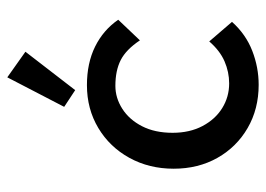

<svg xmlns="http://www.w3.org/2000/svg" viewBox="-124 -612 747 540"><g transform="rotate(-90 250.0 -342.5)"><path d="M281 11Q213 11 159.5 -20Q106 -51 75.5 -105Q45 -159 45 -228Q45 -297 75.5 -352.5Q106 -408 159.5 -440Q213 -472 280 -472Q342 -472 388.5 -449Q435 -426 464 -384L406 -323Q380 -362 350.5 -377Q321 -392 278 -392Q244 -392 213.5 -372.5Q183 -353 164.5 -317Q146 -281 146 -231Q146 -183 165 -147Q184 -111 215.5 -91.5Q247 -72 285 -72Q317 -72 347 -85Q377 -98 403 -128L458 -64Q423 -25 376.5 -7Q330 11 281 11ZM266 -505 219 -536 302 -696 374 -645Z"/></g></svg>

Font: Inconsolata SemiBold
Style: Regular
Weight: 600
Monospace: yes
Designer: Raph Levien, Cyreal, Brenton Simpson
Foundry: Raph Levien, Cyreal, Google
Version: Version 3.100; ttfautohint (v1.8.4.7-5d5b)